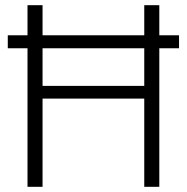

<svg xmlns="http://www.w3.org/2000/svg" viewBox="-20 -720 720 740"><path d="M670 -534H594V0H536V-340H144V0H86V-534H10V-584H86V-700H144V-584H536V-700H594V-584H670ZM536 -534H144V-389H536Z"/></svg>

Font: Krub Light
Style: Regular
Weight: 300
Designer: Ekaluck Peanpanawate
Foundry: Cadson Demak Co.,Ltd.
Version: Version 1.000; ttfautohint (v1.6)